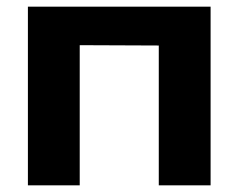

<svg xmlns="http://www.w3.org/2000/svg" viewBox="-20 -558 718 578"><path d="M458 0V-421L220 -422V0H64V-538H614V0Z"/></svg>

Font: Montserrat Z
Style: Bold
Weight: 700
Designer: Julieta Ulanovsky
Foundry: Julieta Ulanovsky
Version: Version 8.000